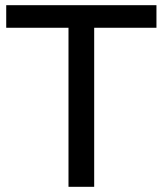

<svg xmlns="http://www.w3.org/2000/svg" viewBox="-20 -720 627 740"><path d="M343 0H244V-613H4V-700H583V-613H343Z"/></svg>

Font: false
Style: Regular
Weight: 500
Designer: Julieta Ulanovsky
Foundry: Julieta Ulanovsky
Version: Version 7.222;hotconv 1.0.109;makeotfexe 2.5.65596